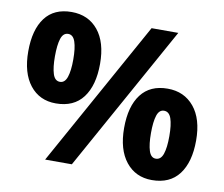

<svg xmlns="http://www.w3.org/2000/svg" viewBox="-80 -822 1082 927"><g transform="rotate(10 461.5 -358.0)"><path d="M199 -724Q281 -724 329 -665.5Q377 -607 377 -501Q377 -395 332 -335.5Q287 -276 199 -276Q119 -276 72 -335.5Q25 -395 25 -501Q25 -607 69 -665.5Q113 -724 199 -724ZM201 -617Q176 -617 166 -586Q156 -555 156 -499Q156 -445 166 -413.5Q176 -382 201 -382Q225 -382 235.5 -413Q246 -444 246 -499Q246 -555 235.5 -586Q225 -617 201 -617ZM723 -714 327 0H196L592 -714ZM720 -440Q801 -440 849.5 -381.5Q898 -323 898 -217Q898 -111 853 -51.5Q808 8 720 8Q640 8 592.5 -51.5Q545 -111 545 -217Q545 -323 589.5 -381.5Q634 -440 720 -440ZM721 -332Q697 -332 687 -301.5Q677 -271 677 -215Q677 -160 687 -128.5Q697 -97 721 -97Q746 -97 756.5 -128Q767 -159 767 -215Q767 -271 756.5 -301.5Q746 -332 721 -332Z"/></g></svg>

Font: Noto Sans Khmer ExtraBold
Style: Regular
Weight: 800
Version: Version 2.003